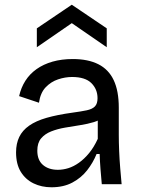

<svg xmlns="http://www.w3.org/2000/svg" viewBox="-20 -780 597 813"><path d="M198 13Q156 13 122 -3.5Q88 -20 68 -52.5Q48 -85 48 -135Q48 -172 61.5 -200Q75 -228 103.5 -248Q132 -268 177 -281Q222 -294 287 -303Q324 -308 347.5 -313Q371 -318 382 -329.5Q393 -341 393 -364Q393 -402 367 -428Q341 -454 285 -454Q256 -454 226 -444Q196 -434 173.5 -410.5Q151 -387 145 -345L61 -373Q69 -409 87.5 -438Q106 -467 135 -487.5Q164 -508 202.5 -519Q241 -530 288 -530Q353 -530 396.5 -508Q440 -486 461.5 -440.5Q483 -395 483 -324V-209Q483 -178 484.5 -141.5Q486 -105 489 -68.5Q492 -32 495 0H411Q408 -32 405.5 -64Q403 -96 402 -128H389Q374 -91 349 -59Q324 -27 286.5 -7Q249 13 198 13ZM225 -61Q247 -61 269.5 -68Q292 -75 314.5 -91Q337 -107 357.5 -132Q378 -157 394 -192V-292L420 -287Q404 -271 377.5 -263Q351 -255 319 -250Q287 -245 255 -239.5Q223 -234 196.5 -223.5Q170 -213 154 -194Q138 -175 138 -142Q138 -102 162 -81.5Q186 -61 225 -61ZM136 -580V-660L284 -760L432 -660V-580L284 -682Z"/></svg>

Font: Bricolage Grotesque
Style: Regular
Weight: 400
Designer: Mathieu Triay
Foundry: Atelier Triay
Version: Version 1.001;gftools[0.9.33.dev8+g029e19f]